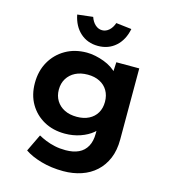

<svg xmlns="http://www.w3.org/2000/svg" viewBox="-140 -885 1093 1228"><g transform="rotate(15 406.0 -271.5)"><path d="M393.2 230Q314 230 246.4 210.6Q178.8 191.1 136.5 161.8L191.3 47.7Q213.4 60.1 240.7 71.2Q268 82.4 301 89.5Q333.9 96.7 372.5 96.7Q423.9 96.7 459.3 79.8Q494.7 63 513.6 28.6Q532.4 -5.8 532.4 -56.1V-129L562.9 -123.8Q555.2 -92 523 -65Q490.8 -37.9 442.9 -21.1Q394.9 -4.4 340.8 -4.4Q262.1 -4.4 201.9 -37.8Q141.7 -71.3 107.1 -130.5Q72.6 -189.7 72.6 -268.2Q72.6 -348.3 107.6 -409.8Q142.7 -471.3 203.8 -506.5Q264.9 -541.7 344.6 -541.7Q371.6 -541.7 401.6 -535.6Q431.5 -529.5 459.9 -518.7Q488.4 -507.9 511.8 -492.5Q535.2 -477.1 550.4 -458.6Q565.6 -440.1 568.2 -419.2L535.3 -410.6L541.6 -530.7H693.4V-59.5Q693.4 11.8 670.8 65.6Q648.1 119.4 607.8 156.1Q567.5 192.9 512.4 211.4Q457.2 230 393.2 230ZM386.8 -128.1Q432.4 -128.1 466.5 -145.3Q500.5 -162.6 518.7 -193.7Q537 -224.8 537 -267Q537 -309.3 518.5 -340.9Q500.1 -372.5 466.2 -389.7Q432.4 -407 386.8 -407Q339.5 -407 305 -389.5Q270.5 -372 251 -340.4Q231.5 -308.8 231.5 -267Q231.5 -225.2 251 -193.9Q270.5 -162.6 305 -145.3Q339.5 -128.1 386.8 -128.1ZM400.1 -601.1Q330.9 -601.1 283.1 -643.7Q235.4 -686.4 220.8 -760.8L323.5 -772.8Q334.2 -741.3 354.7 -723.1Q375.2 -705 400.1 -705Q424.9 -705 445.4 -723.1Q465.9 -741.3 476.6 -772.8L579.3 -760.8Q564.7 -686.4 517 -643.7Q469.2 -601.1 400.1 -601.1Z"/></g></svg>

Font: Lexend Exa
Style: Regular
Weight: 400
Designer: Bonnie Shaver-Troup, Thomas Jockin
Foundry: Lexend
Version: Version 1.007